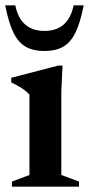

<svg xmlns="http://www.w3.org/2000/svg" viewBox="-20 -697 333 717"><path d="M213.5 -452 209 -355V-43.5L275 -19V0H24.5V-19L90 -43.5V-343.5Q83.5 -351.5 73 -359.5Q62.5 -367.5 49.5 -375Q36.5 -382.5 22 -389V-406.5L197 -452ZM146 -581.5Q175.5 -581.5 197.2 -591.8Q219 -602 233.5 -623Q248 -644 255 -677H292.5Q280 -612.5 261.8 -575.2Q243.5 -538 215.5 -522.2Q187.5 -506.5 146 -506.5Q104.5 -506.5 76.5 -522.2Q48.5 -538 30.2 -575.2Q12 -612.5 -0.5 -677H37Q44 -644 58.5 -623Q73 -602 94.8 -591.8Q116.5 -581.5 146 -581.5Z"/></svg>

Font: Newsreader 24pt SemiBold
Style: Regular
Weight: 600
Designer: Hugues Gentile
Foundry: Production Type
Version: Version 1.003